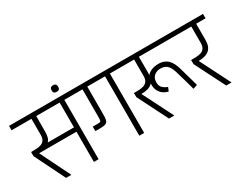

<svg xmlns="http://www.w3.org/2000/svg" viewBox="-140 -1591 2763 2190"><g transform="rotate(-30 1241.5 -495.5)"><path d="M-36 -782V-840H791V-782H659V0H597V-398H105L301 -1H231L33 -402V-456Q68 -456 102 -457.5Q136 -459 164 -468.5Q192 -478 209 -502Q226 -526 226 -571V-782ZM254 -455H597V-782H289L288 -574Q288 -541 280.5 -508.5Q273 -476 254 -459Z M630 -904Q620 -904 609.5 -907Q599 -910 593 -919Q587 -928 587 -947Q587 -966 593 -975Q599 -984 609.5 -987.5Q620 -991 630 -991Q641 -991 650.5 -987.5Q660 -984 666.5 -975Q673 -966 673 -947Q673 -928 666.5 -919Q660 -910 650.5 -907Q641 -904 630 -904Z M898 -471V-782H721V-840H1391V-782H1259V0H1195V-782H961V-560V-464Q961 -416 960 -384Q959 -352 950.5 -332.5Q942 -313 920.5 -304.5Q899 -296 857 -296H787V-355H849Q872 -355 882.5 -358Q893 -361 895.5 -375.5Q898 -390 898 -423Z M1586 0 1386 -397 1385 -452Q1420 -452 1454 -453.5Q1488 -455 1516 -464.5Q1544 -474 1561 -498Q1578 -522 1578 -567V-782H1319V-840H2122V-782H1641V-570Q1641 -525 1629.5 -493Q1618 -461 1595 -440.5Q1572 -420 1537 -410Q1502 -400 1454 -400L1656 0ZM1998 -154Q1990 -186 1978.5 -226Q1967 -266 1955.5 -306Q1944 -346 1935 -378Q1923 -425 1906.5 -462.5Q1890 -500 1861.5 -521.5Q1833 -543 1783 -543Q1736 -543 1701.5 -514Q1667 -485 1667 -428Q1667 -380 1694 -355.5Q1721 -331 1757 -317Q1756 -313 1751.5 -303Q1747 -293 1743.5 -283.5Q1740 -274 1738 -269Q1699 -277 1668.5 -299.5Q1638 -322 1621.5 -356.5Q1605 -391 1605 -437Q1605 -489 1627.5 -525Q1650 -561 1691 -580.5Q1732 -600 1785 -601Q1830 -602 1862 -589.5Q1894 -577 1917 -554Q1940 -531 1956 -498Q1972 -465 1984 -423Q1994 -387 2006.5 -342.5Q2019 -298 2032 -254Q2045 -210 2054 -173Z M2340 0 2139 -397 2138 -452Q2173 -452 2207.5 -453.5Q2242 -455 2270 -464.5Q2298 -474 2314.5 -498Q2331 -522 2331 -567V-782H2050V-840H2519V-782H2395V-570Q2395 -525 2383.5 -493Q2372 -461 2348.5 -440.5Q2325 -420 2290 -410Q2255 -400 2208 -400L2410 0Z"/></g></svg>

Font: Matangi
Style: Regular
Weight: 400
Designer: Prashant Pant
Foundry: The Graphic Ant
Version: Version 3.002